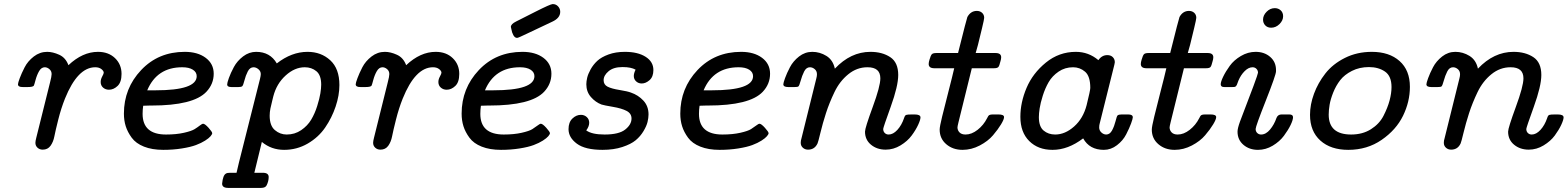

<svg xmlns="http://www.w3.org/2000/svg" viewBox="-20 -734 7740 948"><path d="M68.8 -317.9Q68.8 -324.7 77.4 -347.9Q85.9 -371.1 101.6 -401.6Q117.2 -432.1 147 -455.1Q176.8 -478 212.9 -478Q240.7 -478 272.5 -463.6Q304.2 -449.2 317.9 -412.1Q387.7 -478 463.9 -478Q515.6 -478 547.9 -447Q580.1 -416 580.1 -369.1Q580.1 -328.1 560.5 -309.6Q541 -291 518.1 -291Q501 -291 489 -301.5Q477.1 -312 477.1 -329.1Q477.1 -342.3 484.6 -356.2Q492.2 -370.1 492.2 -375Q492.2 -383.8 480.7 -392.8Q469.2 -401.9 450.2 -401.9Q363.3 -401.9 300.8 -247.1Q281.7 -199.2 267.8 -144Q253.9 -88.9 248.5 -61Q243.2 -33.2 229.5 -14.2Q215.8 4.9 190.9 4.9Q175.8 4.9 165.3 -4.6Q154.8 -14.2 154.8 -28.8Q154.8 -37.6 159.2 -54.2L227.1 -327.1Q234.9 -356.9 234.9 -368.2Q234.9 -383.3 223.9 -392.6Q212.9 -401.9 201.2 -401.9Q184.1 -401.9 173.1 -382.8Q162.1 -363.8 155.5 -338.9Q148.9 -314 147 -311Q142.1 -304.2 117.2 -304.2H92.8Q68.8 -303.7 68.8 -317.9Z M591.8 -172.9Q591.8 -297.9 676.8 -387.9Q761.7 -478 892.1 -478Q956.1 -478 995.6 -448.5Q1035.2 -418.9 1035.2 -370.1Q1035.2 -319.3 999 -280.8Q935.1 -212.9 728 -212.9H719.7Q713.9 -212.9 702.9 -212.4Q691.9 -211.9 687 -211.9Q684.1 -191.9 684.1 -171.9Q684.1 -69.8 799.8 -69.8Q850.6 -69.8 888.2 -78.4Q925.8 -86.9 940.9 -96.4Q956.1 -106 967 -114.5Q978 -123 982.9 -123Q991.7 -123 1009.8 -103Q1027.8 -83 1027.8 -76.2Q1027.8 -71.3 1019.8 -61.5Q1011.7 -51.8 992.9 -39.8Q974.1 -27.8 947.5 -17.8Q920.9 -7.8 877.9 -1Q835 5.9 786.1 5.9Q731 5.9 690.9 -10Q650.9 -25.9 630.4 -54Q609.9 -82 600.8 -110.8Q591.8 -139.6 591.8 -172.9ZM707 -288.1H748Q951.2 -288.1 951.2 -357.9Q951.2 -377.9 932.1 -389.9Q913.1 -401.9 879.9 -401.9Q754.9 -401.9 707 -288.1Z M1076.7 172.9Q1080.6 130.9 1095.7 123Q1101.6 119.1 1115.7 119.1H1147.9L1159.7 68.8L1263.7 -344.2Q1267.6 -360.4 1267.6 -368.2Q1267.6 -382.3 1256.1 -392.1Q1244.6 -401.9 1231.9 -401.9Q1213.9 -401.9 1203.4 -381.3Q1192.9 -360.8 1186.8 -336.4Q1180.7 -312 1175.8 -308.1Q1170.9 -304.2 1157.7 -304.2H1122.6Q1101.6 -304.2 1101.6 -316.9Q1101.6 -324.7 1110.1 -348.9Q1118.7 -373 1134.8 -403.1Q1150.9 -433.1 1180.4 -455.6Q1210 -478 1244.6 -478Q1313.5 -478 1346.7 -420.9Q1419.9 -478 1498.5 -478Q1565.4 -478 1610.6 -436.5Q1655.8 -395 1655.8 -314Q1655.8 -263.2 1637.2 -208Q1618.7 -152.8 1585.7 -104.5Q1552.7 -56.2 1499.3 -25.1Q1445.8 5.9 1382.8 5.9Q1319.8 5.9 1272.9 -33.2L1235.8 119.1H1277.8Q1306.6 119.1 1306.6 140.1Q1306.6 160.2 1296.9 180.2Q1291 193.8 1269 193.8Q1268.6 193.8 1267.6 193.8H1106.9Q1076.7 193.8 1076.7 172.9ZM1311.5 -163.1Q1311.5 -113.3 1337.2 -91.6Q1362.8 -69.8 1395.5 -69.8Q1435.5 -69.8 1467 -91.3Q1498.5 -112.8 1516.6 -143.3Q1534.7 -173.8 1546.1 -210.4Q1557.6 -247.1 1561.8 -272.9Q1565.9 -298.8 1565.9 -315.9Q1565.9 -362.8 1542.2 -382.3Q1518.6 -401.9 1484.9 -401.9Q1435.1 -401.9 1390.4 -361.3Q1345.7 -320.8 1329.6 -258.8Q1329.6 -256.8 1324.2 -236.8Q1318.8 -216.8 1315.2 -198.5Q1311.5 -180.2 1311.5 -163.1Z M1736.3 -317.9Q1736.3 -324.7 1744.9 -347.9Q1753.4 -371.1 1769 -401.6Q1784.7 -432.1 1814.5 -455.1Q1844.2 -478 1880.4 -478Q1908.2 -478 1939.9 -463.6Q1971.7 -449.2 1985.4 -412.1Q2055.2 -478 2131.3 -478Q2183.1 -478 2215.3 -447Q2247.6 -416 2247.6 -369.1Q2247.6 -328.1 2228 -309.6Q2208.5 -291 2185.5 -291Q2168.5 -291 2156.5 -301.5Q2144.5 -312 2144.5 -329.1Q2144.5 -342.3 2152.1 -356.2Q2159.7 -370.1 2159.7 -375Q2159.7 -383.8 2148.2 -392.8Q2136.7 -401.9 2117.7 -401.9Q2030.8 -401.9 1968.3 -247.1Q1949.2 -199.2 1935.3 -144Q1921.4 -88.9 1916 -61Q1910.6 -33.2 1897 -14.2Q1883.3 4.9 1858.4 4.9Q1843.3 4.9 1832.8 -4.6Q1822.3 -14.2 1822.3 -28.8Q1822.3 -37.6 1826.7 -54.2L1894.5 -327.1Q1902.3 -356.9 1902.3 -368.2Q1902.3 -383.3 1891.4 -392.6Q1880.4 -401.9 1868.7 -401.9Q1851.6 -401.9 1840.6 -382.8Q1829.6 -363.8 1823 -338.9Q1816.4 -314 1814.5 -311Q1809.6 -304.2 1784.7 -304.2H1760.3Q1736.3 -303.7 1736.3 -317.9Z M2259.3 -172.9Q2259.3 -297.9 2344.2 -387.9Q2429.2 -478 2559.6 -478Q2623.5 -478 2663.1 -448.5Q2702.6 -418.9 2702.6 -370.1Q2702.6 -319.3 2666.5 -280.8Q2602.5 -212.9 2395.5 -212.9H2387.2Q2381.3 -212.9 2370.4 -212.4Q2359.4 -211.9 2354.5 -211.9Q2351.6 -191.9 2351.6 -171.9Q2351.6 -69.8 2467.3 -69.8Q2518.1 -69.8 2555.7 -78.4Q2593.3 -86.9 2608.4 -96.4Q2623.5 -106 2634.5 -114.5Q2645.5 -123 2650.4 -123Q2659.2 -123 2677.2 -103Q2695.3 -83 2695.3 -76.2Q2695.3 -71.3 2687.3 -61.5Q2679.2 -51.8 2660.4 -39.8Q2641.6 -27.8 2615 -17.8Q2588.4 -7.8 2545.4 -1Q2502.4 5.9 2453.6 5.9Q2398.4 5.9 2358.4 -10Q2318.4 -25.9 2297.9 -54Q2277.3 -82 2268.3 -110.8Q2259.3 -139.6 2259.3 -172.9ZM2374.5 -288.1H2415.5Q2618.7 -288.1 2618.7 -357.9Q2618.7 -377.9 2599.6 -389.9Q2580.6 -401.9 2547.4 -401.9Q2422.4 -401.9 2374.5 -288.1ZM2502.4 -601.1Q2502.4 -615.2 2528.3 -627.9Q2569.3 -647.9 2623 -675.8Q2698.2 -713.9 2709 -713.9Q2725.1 -713.9 2735.6 -702.4Q2746.1 -690.9 2746.1 -675.8Q2746.1 -645 2707 -627Q2647 -599.1 2584 -568.8Q2539.1 -546.9 2533.2 -546.9Q2522 -546.9 2514.6 -560.5Q2507.3 -574.2 2505.4 -587.9Z M2787.1 -96.2Q2787.1 -130.4 2806.2 -148.7Q2825.2 -167 2848.1 -167Q2865.2 -167 2877.2 -156Q2889.2 -145 2889.2 -127.9Q2889.2 -109.9 2875 -90.8V-89.8Q2902.8 -69.8 2965.3 -69.8Q3036.1 -69.8 3067.1 -94.5Q3098.1 -119.1 3098.1 -148.9Q3098.1 -173.8 3073.7 -186.5Q3049.3 -199.2 3005.9 -206.5Q2962.4 -213.9 2950.2 -217.8Q2920.4 -229 2897.7 -254.9Q2875 -280.8 2875 -317.9Q2875 -332 2879.2 -350.1Q2883.3 -368.2 2896.2 -391.6Q2909.2 -415 2929.2 -433.6Q2949.2 -452.1 2984.6 -465.1Q3020 -478 3065.4 -478Q3129.4 -478 3167.7 -453.6Q3206.1 -429.2 3206.1 -388.2Q3206.1 -355 3187.3 -338.4Q3168.5 -321.8 3148.4 -321.8Q3132.3 -321.8 3120.8 -332.3Q3109.4 -342.8 3109.4 -358.9Q3109.4 -372.1 3118.2 -390.1Q3095.2 -402.8 3055.2 -402.8Q3053.7 -402.8 3052.2 -402.8Q3009.3 -402.8 2984.9 -382.3Q2960.4 -361.8 2960.4 -337.9Q2960.4 -315.9 2980.2 -305.9Q3000 -295.9 3039.6 -289.6Q3079.1 -283.2 3095.2 -276.9Q3131.3 -264.6 3156.7 -237.3Q3182.1 -210 3182.1 -168.9Q3182.1 -151.9 3177.2 -131.8Q3172.4 -111.8 3157.2 -86.4Q3142.1 -61 3118.7 -41.5Q3095.2 -22 3052.7 -8.1Q3010.3 5.9 2955.1 5.9Q2869.1 5.9 2828.1 -24.7Q2787.1 -55.2 2787.1 -96.2Z M3338.9 -172.9Q3338.9 -297.9 3423.8 -387.9Q3508.8 -478 3639.2 -478Q3703.1 -478 3742.7 -448.5Q3782.2 -418.9 3782.2 -370.1Q3782.2 -319.3 3746.1 -280.8Q3682.1 -212.9 3475.1 -212.9H3466.8Q3460.9 -212.9 3450 -212.4Q3439 -211.9 3434.1 -211.9Q3431.2 -191.9 3431.2 -171.9Q3431.2 -69.8 3546.9 -69.8Q3597.7 -69.8 3635.3 -78.4Q3672.9 -86.9 3688 -96.4Q3703.1 -106 3714.1 -114.5Q3725.1 -123 3730 -123Q3738.8 -123 3756.8 -103Q3774.9 -83 3774.9 -76.2Q3774.9 -71.3 3766.8 -61.5Q3758.8 -51.8 3740 -39.8Q3721.2 -27.8 3694.6 -17.8Q3668 -7.8 3625 -1Q3582 5.9 3533.2 5.9Q3478 5.9 3438 -10Q3397.9 -25.9 3377.4 -54Q3356.9 -82 3347.9 -110.8Q3338.9 -139.6 3338.9 -172.9ZM3454.1 -288.1H3495.1Q3698.2 -288.1 3698.2 -357.9Q3698.2 -377.9 3679.2 -389.9Q3660.2 -401.9 3627 -401.9Q3502 -401.9 3454.1 -288.1Z M3847.7 -317.9Q3847.7 -324.7 3856.2 -348.4Q3864.7 -372.1 3880.4 -402.1Q3896 -432.1 3925.3 -455.1Q3954.6 -478 3990.7 -478Q4027.8 -478 4060.3 -458Q4092.8 -438 4102.1 -395Q4180.2 -478 4277.8 -478Q4335.9 -478 4375.5 -451.9Q4415 -425.8 4415 -363.8Q4415 -309.6 4377.9 -206.8Q4340.8 -104 4340.8 -97.2Q4340.8 -85 4348.4 -77.4Q4356 -69.8 4367.7 -69.8Q4389.6 -69.8 4410.6 -92.5Q4431.6 -115.2 4443.8 -150.9Q4447.8 -164.1 4453.9 -166.5Q4460 -168.9 4482.9 -168.9H4495.6Q4524.4 -168.9 4524.9 -154.8Q4524.9 -142.6 4513.4 -117.7Q4502 -92.8 4481.4 -64.9Q4460.9 -37.1 4426.3 -16.1Q4391.6 4.9 4353 4.9Q4310.1 4.9 4280.5 -19.5Q4251 -43.9 4251 -84Q4251 -102.1 4288.8 -205.1Q4326.7 -308.1 4326.7 -347.2Q4326.7 -401.9 4263.7 -401.9Q4263.2 -401.9 4262.7 -401.9Q4210.9 -401.9 4168.5 -367.4Q4126 -333 4100.3 -279.5Q4074.7 -226.1 4058.3 -175.5Q4042 -125 4031 -79.1Q4020 -33.2 4016.6 -25.9Q4002.4 4.9 3969.7 4.9Q3954.6 4.9 3944.1 -4.6Q3933.6 -14.2 3933.6 -28.8Q3933.6 -40 3937 -49.8L4010.7 -347.2Q4013.7 -358.4 4013.7 -367.2Q4013.7 -383.3 4002.7 -392.6Q3991.7 -401.9 3979 -401.9Q3960.9 -401.9 3950.4 -380.9Q3939.9 -359.9 3933.3 -335.4Q3926.8 -311 3921.9 -307.1Q3918 -304.2 3902.8 -304.2H3873Q3872.1 -304.2 3871.6 -304.2Q3847.7 -304.2 3847.7 -317.9Z M4565.4 -418Q4565.4 -426.8 4569.3 -439Q4575.2 -460 4580.8 -466.1Q4586.4 -472.2 4603.5 -472.2H4710.4Q4753.4 -644 4756.3 -649.9Q4772.5 -679.7 4802.7 -680.2Q4818.8 -680.2 4829.1 -670.7Q4839.4 -661.1 4839.4 -646Q4839.4 -639.2 4828.9 -595.5Q4818.4 -551.8 4808.6 -512.2L4797.4 -472.2H4895.5Q4923.3 -472.2 4923.3 -451.2Q4923.3 -442.4 4919.4 -430.2Q4914.6 -409.2 4909.4 -403.1Q4904.3 -397 4886.7 -397H4778.3L4712.4 -129.9Q4707.5 -109.9 4707.5 -105Q4707.5 -90.8 4717.5 -80.3Q4727.5 -69.8 4747.6 -69.8Q4777.3 -69.8 4806.9 -93Q4836.4 -116.2 4853.5 -149.9Q4859.4 -163.1 4865 -166Q4870.6 -168.9 4882.3 -168.9H4909.7Q4937.5 -168.9 4937.5 -155.8Q4937.5 -144.5 4922.6 -119.9Q4907.7 -95.2 4883.1 -66.2Q4858.4 -37.1 4817.4 -15.6Q4776.4 5.9 4732.4 5.9Q4684.6 5.9 4652.1 -22Q4619.6 -49.8 4619.6 -94.2Q4619.6 -108.4 4631.6 -157.7Q4643.6 -207 4663.1 -282.5Q4682.6 -357.9 4691.4 -397H4593.8Q4565.4 -397 4565.4 -418Z M5018.1 -157.2Q5018.1 -228 5048.6 -300Q5079.1 -372.1 5144 -425Q5209 -478 5292 -478Q5355 -478 5403.3 -437Q5420.4 -461.9 5447.3 -461.9Q5464.4 -461.9 5474.4 -451.9Q5484.4 -441.9 5484.4 -426.8Q5484.4 -421.9 5476.1 -390.1L5410.2 -126Q5407.2 -116.2 5407.2 -105Q5407.2 -89.8 5418.2 -79.8Q5429.2 -69.8 5441.9 -69.8Q5460 -69.8 5470.9 -90.3Q5481.9 -110.8 5488 -135.5Q5494.1 -160.2 5498 -164.1Q5503.9 -168.9 5518.1 -168.9H5550.3Q5573.2 -168.9 5573.2 -154.8Q5573.2 -147.9 5564.7 -124.5Q5556.2 -101.1 5540.5 -70.6Q5524.9 -40 5495.1 -17.1Q5465.3 5.9 5430.2 5.9Q5359.4 5.9 5328.1 -50.8Q5253.4 5.9 5177.7 5.9Q5177.2 5.9 5176.3 5.9Q5105.5 5.9 5061.8 -37.6Q5018.1 -81.1 5018.1 -157.2ZM5109.4 -155.8Q5109.4 -108.9 5132.8 -89.4Q5156.2 -69.8 5189.9 -69.8Q5238.8 -69.8 5283.4 -109.4Q5328.1 -148.9 5345.2 -214.8Q5363.3 -288.1 5363.3 -299.8Q5363.3 -357.9 5337.6 -379.9Q5312 -401.9 5278.3 -401.9Q5238.3 -401.9 5206.8 -380.4Q5175.3 -358.9 5157.7 -328.4Q5140.1 -297.9 5128.7 -261.5Q5117.2 -225.1 5113.3 -199Q5109.4 -172.9 5109.4 -155.8Z M5612.8 -418Q5612.8 -426.8 5616.7 -439Q5622.6 -460 5628.2 -466.1Q5633.8 -472.2 5650.9 -472.2H5757.8Q5800.8 -644 5803.7 -649.9Q5819.8 -679.7 5850.1 -680.2Q5866.2 -680.2 5876.5 -670.7Q5886.7 -661.1 5886.7 -646Q5886.7 -639.2 5876.2 -595.5Q5865.7 -551.8 5856 -512.2L5844.7 -472.2H5942.9Q5970.7 -472.2 5970.7 -451.2Q5970.7 -442.4 5966.8 -430.2Q5961.9 -409.2 5956.8 -403.1Q5951.7 -397 5934.1 -397H5825.7L5759.8 -129.9Q5754.9 -109.9 5754.9 -105Q5754.9 -90.8 5764.9 -80.3Q5774.9 -69.8 5794.9 -69.8Q5824.7 -69.8 5854.2 -93Q5883.8 -116.2 5900.9 -149.9Q5906.7 -163.1 5912.4 -166Q5918 -168.9 5929.7 -168.9H5957Q5984.9 -168.9 5984.9 -155.8Q5984.9 -144.5 5970 -119.9Q5955.1 -95.2 5930.4 -66.2Q5905.8 -37.1 5864.7 -15.6Q5823.7 5.9 5779.8 5.9Q5731.9 5.9 5699.5 -22Q5667 -49.8 5667 -94.2Q5667 -108.4 5679 -157.7Q5690.9 -207 5710.4 -282.5Q5730 -357.9 5738.8 -397H5641.1Q5612.8 -397 5612.8 -418Z M6007.3 -317.9Q6007.3 -330.1 6019.5 -355.5Q6031.7 -380.9 6052 -408.9Q6072.3 -437 6106.9 -457.5Q6141.6 -478 6179.7 -478Q6222.7 -478 6251.5 -453.1Q6280.3 -428.2 6280.3 -388.2V-381.8Q6280.3 -364.7 6230 -237.3Q6179.7 -109.9 6179.7 -97.2Q6179.7 -85 6187.5 -77.4Q6195.3 -69.8 6206.5 -69.8Q6230.5 -69.8 6251 -94.5Q6271.5 -119.1 6282.7 -151.9Q6289.6 -168.9 6307.6 -168.9H6345.7Q6364.3 -168.9 6364.3 -155.3Q6364.3 -141.6 6352.3 -116.7Q6340.3 -91.8 6319.3 -63.5Q6298.3 -35.2 6263.9 -14.6Q6229.5 5.9 6191.4 5.9Q6148.4 5.9 6119.4 -19Q6090.3 -43.9 6090.3 -84Q6090.3 -100.1 6102.5 -133.8Q6191.4 -364.7 6191.4 -375Q6191.4 -386.2 6183.8 -394Q6176.3 -401.9 6164.6 -401.9Q6144.5 -401.9 6125.5 -382.8Q6106.4 -363.8 6094.7 -335.9Q6092.8 -331.1 6090.1 -323.5Q6087.4 -315.9 6086.4 -314Q6085.4 -312 6082.5 -308.6Q6079.6 -305.2 6075.4 -304.7Q6071.3 -304.2 6064.5 -304.2H6025.4Q6007.3 -303.7 6007.3 -317.9ZM6216.3 -637.2Q6216.3 -658.2 6233.9 -676Q6251.5 -693.8 6274.4 -693.8Q6291.5 -693.8 6303.5 -682.9Q6315.4 -671.9 6315.4 -653.8Q6315.4 -632.8 6297.4 -615Q6279.3 -597.2 6256.3 -597.2Q6238.3 -597.2 6227.3 -608.6Q6216.3 -620.1 6216.3 -637.2Z M6448.2 -167Q6448.2 -217.8 6467.8 -271Q6487.3 -324.2 6523.9 -371.1Q6560.5 -418 6620.4 -448Q6680.2 -478 6753.4 -478Q6839.4 -478 6890.4 -432.6Q6941.4 -387.2 6941.4 -305.2Q6941.4 -231.9 6907.5 -162.4Q6873.5 -92.8 6802 -43.5Q6730.5 5.9 6637.2 5.9Q6550.3 5.9 6499.3 -40Q6448.2 -85.9 6448.2 -167ZM6540.5 -168Q6540.5 -69.8 6651.4 -69.8Q6707.5 -69.8 6749 -95.9Q6790.5 -122.1 6811 -162.1Q6831.5 -202.1 6841.1 -238Q6850.6 -273.9 6850.6 -304.2Q6850.6 -358.4 6818.4 -380.6Q6786.1 -402.8 6739.3 -402.8Q6692.4 -402.8 6655.3 -384Q6618.2 -365.2 6597.2 -338.1Q6576.2 -311 6562.7 -277.1Q6549.3 -243.2 6544.9 -216.6Q6540.5 -189.9 6540.5 -168Z M7022.9 -317.9Q7022.9 -324.7 7031.5 -348.4Q7040 -372.1 7055.7 -402.1Q7071.3 -432.1 7100.6 -455.1Q7129.9 -478 7166 -478Q7203.1 -478 7235.6 -458Q7268.1 -438 7277.3 -395Q7355.5 -478 7453.1 -478Q7511.2 -478 7550.8 -451.9Q7590.3 -425.8 7590.3 -363.8Q7590.3 -309.6 7553.2 -206.8Q7516.1 -104 7516.1 -97.2Q7516.1 -85 7523.7 -77.4Q7531.2 -69.8 7543 -69.8Q7564.9 -69.8 7585.9 -92.5Q7606.9 -115.2 7619.1 -150.9Q7623 -164.1 7629.2 -166.5Q7635.3 -168.9 7658.2 -168.9H7670.9Q7699.7 -168.9 7700.2 -154.8Q7700.2 -142.6 7688.7 -117.7Q7677.2 -92.8 7656.7 -64.9Q7636.2 -37.1 7601.6 -16.1Q7566.9 4.9 7528.3 4.9Q7485.4 4.9 7455.8 -19.5Q7426.3 -43.9 7426.3 -84Q7426.3 -102.1 7464.1 -205.1Q7502 -308.1 7502 -347.2Q7502 -401.9 7439 -401.9Q7438.5 -401.9 7438 -401.9Q7386.2 -401.9 7343.8 -367.4Q7301.3 -333 7275.6 -279.5Q7250 -226.1 7233.6 -175.5Q7217.3 -125 7206.3 -79.1Q7195.3 -33.2 7191.9 -25.9Q7177.7 4.9 7145 4.9Q7129.9 4.9 7119.4 -4.6Q7108.9 -14.2 7108.9 -28.8Q7108.9 -40 7112.3 -49.8L7186 -347.2Q7189 -358.4 7189 -367.2Q7189 -383.3 7178 -392.6Q7167 -401.9 7154.3 -401.9Q7136.2 -401.9 7125.7 -380.9Q7115.2 -359.9 7108.6 -335.4Q7102.1 -311 7097.2 -307.1Q7093.3 -304.2 7078.1 -304.2H7048.3Q7047.4 -304.2 7046.9 -304.2Q7022.9 -304.2 7022.9 -317.9Z"/></svg>

Font: CMU Concrete
Style: BoldItalic
Weight: 700
Italic angle: -14.04°
Version: Version 0.7.0